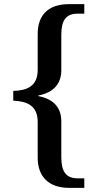

<svg xmlns="http://www.w3.org/2000/svg" viewBox="-20 -780 472 927"><path d="M313 127H387V81H355C296 81 276 45 276 -22V-194C276 -258 241 -302 165 -316V-319C240 -333 276 -377 276 -441V-611C276 -679 296 -714 355 -714H387V-760H313C214 -760 162 -708 162 -616V-443C162 -363 110 -343 44 -341V-294C110 -291 162 -271 162 -191V-18C162 71 214 127 313 127Z"/></svg>

Font: Noto Serif Yezidi Medium
Style: Regular
Weight: 500
Designer: Dalton Maag Ltd
Foundry: Dalton Maag Ltd
Version: Version 1.001